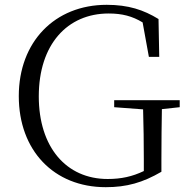

<svg xmlns="http://www.w3.org/2000/svg" viewBox="-20 -762 777 797"><path d="M454 -317 574 -308C576 -238 577 -171 577 -101V-52C529 -29 483 -19 427 -19C255 -19 141 -151 141 -362C141 -578 260 -706 431 -706C487 -706 529 -695 572 -669L598 -526H641L638 -683C576 -721 513 -742 423 -742C207 -742 58 -588 58 -363C58 -138 203 15 419 15C506 15 573 -4 650 -49V-100C650 -180 651 -247 652 -309L726 -317V-346H454Z"/></svg>

Font: Noto Serif SC Light
Style: Regular
Weight: 300
Designer: Ryoko NISHIZUKA 西塚涼子 (kana & ideographs); Frank Grießhammer (Latin, Greek & Cyrillic); Wenlong ZHANG 张文龙 (bopomofo); San
Foundry: Adobe
Version: Version 2.001;hotconv 1.1.0;makeotfexe 2.6.0